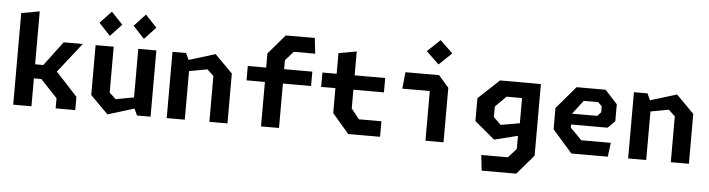

<svg xmlns="http://www.w3.org/2000/svg" viewBox="-55 -1079 5691 1542"><g transform="rotate(5 2790.0 -308.0)"><path d="M409.5 -81.9 254.7 -246.3 320.5 -224.8H192.6V-338.2H330.3L261 -312.2L427.9 -534.2H581.6L383.3 -281.8V-306.2L567.8 -106.8V0H409.5ZM67.6 -738.3 214.6 -765V0H67.6Z M831 -164.4 883.1 -115.7 1111.7 -157.8V-75.5L828.2 11.9L685.1 -131.9V-534.2H831ZM1174.9 0H1065.6L1029.2 -78.5V-534.2H1174.9ZM700.8 -715.9 792.4 -813.4 884 -715.9 792.4 -617.6ZM975.6 -715.9 1067.2 -813.4 1158.8 -715.9 1067.2 -617.6Z M1649 -369.8 1596.9 -418.5 1368.3 -376.4V-458.7L1651.8 -546.1L1794.9 -402.2V0H1649ZM1305.1 -534.2H1414.4L1450.8 -455.7V0H1305.1Z M2065.4 -587.7 2199.9 -744.6H2433.8L2447.9 -619.3H2275.4L2210.5 -546V0.4H2065.4ZM1917.3 -473.6H2437.6V-357.8H1917.3Z M2633.8 -156.5V-639.7L2778.8 -666.3V-206.5L2843.8 -124.8H3025.1V0.4H2768.2ZM2519 -473.6H3025.1V-357.8H2519Z M3391 -426.5 3419.4 -400.6H3169.2L3183.3 -534.2H3454.6L3536.8 -439.2V0H3391ZM3339.7 -717.6 3442.3 -815.5 3544.6 -717.6 3442.3 -619.2Z M3847.5 74.8H4062.5L4127.8 1.4V-151.6L4134.1 -172.8V-534.2H4275V43.1L4140.5 200H3861.7ZM3777 -192.3V-376.8L3945.9 -534.6H4205.1V-409.2H4009.2L3922.1 -321.9V-237.3L3981.5 -179.4L4205.1 -218.2V-123.4L3939.2 -56.8Z M4408.3 -181.2V-352.9L4562.9 -534.2H4796.7L4896.4 -425.8V-288.8L4839.2 -231.8H4511.1V-319.1H4748.4L4777.2 -350.8V-398.9L4745.9 -429.8H4629.2L4545.1 -319.2V-206.7L4637.6 -112.8H4875.3L4861.2 0H4567.1Z M5369 -369.8 5316.9 -418.5 5088.3 -376.4V-458.7L5371.8 -546.1L5514.9 -402.2V0H5369ZM5025.1 -534.2H5134.4L5170.8 -455.7V0H5025.1Z"/></g></svg>

Font: Monaspace Krypton Var ExLight
Style: Regular
Weight: 200
Designer: Riley Cran and the Lettermatic Team
Version: Version 1.200 (Monaspace Krypton Var)